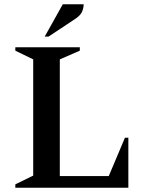

<svg xmlns="http://www.w3.org/2000/svg" viewBox="-20 -882 682 902"><path d="M52 0V-16L136 -57V-603L52 -644V-660H355V-644L261 -603V-55H491L567 -235H583V0ZM190 -710 275 -862H373Q373 -845 366 -828Q359 -811 336 -795L208 -710Z"/></svg>

Font: Spectral SemiBold
Style: Regular
Weight: 600
Designer: Jean-Baptiste Levee
Foundry: Production Type
Version: Version 2.001